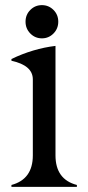

<svg xmlns="http://www.w3.org/2000/svg" viewBox="-20 -725 343 745"><path d="M97.7 -686.5Q116.2 -705.1 142.6 -705.1Q168.9 -705.1 187.5 -686.5Q206.1 -668 206.1 -640.9Q206.1 -613.8 187.5 -595Q168.9 -576.2 142.6 -576.2Q116.2 -576.2 97.7 -595Q79.1 -613.8 79.1 -640.9Q79.1 -668 97.7 -686.5ZM24.4 0V-7.3Q107.4 -29.3 107.4 -122.1V-417Q107.4 -471.2 24.4 -489.3V-496.1Q108.9 -536.6 195.3 -546.9V-122.1Q195.3 -28.8 278.3 -7.3V0Z"/></svg>

Font: Modern Antiqua
Style: Book
Weight: 400
Designer: Wojciech Kalinowski "wmk69" (wmk69@o2.pl)
Foundry: Wojciech Kalinowski "wmk69" (wmk69@o2.pl)
Version: Version 3.1.0; 2021-05-28